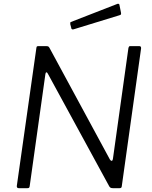

<svg xmlns="http://www.w3.org/2000/svg" viewBox="-20 -983 796 1003"><path d="M708 -742Q718 -742 717 -730L616 -9Q615 0 605 0H570Q564 0 559.5 -1.5Q555 -3 551 -9L230 -598Q226 -606 222 -605Q218 -604 217 -595L135 -10Q134 -4 131.5 -2Q129 0 123 0H78Q72 0 69.5 -3.5Q67 -7 68 -13L170 -732Q171 -739 173 -740.5Q175 -742 181 -742H222Q229 -742 232.5 -740Q236 -738 239 -732L554 -150Q559 -142 564 -143Q569 -144 570 -154L651 -733Q653 -739 654.5 -740.5Q656 -742 661 -742ZM604 -957 612 -917Q613 -912 612 -908.5Q611 -905 603 -903L365 -830Q359 -828 355.5 -830.5Q352 -833 352 -838L347 -857Q346 -867 350 -868L594 -963Q597 -964 600.5 -962.5Q604 -961 604 -957Z"/></svg>

Font: Libre Franklin Light
Style: Italic
Weight: 300
Italic angle: -8°
Designer: Pablo Impallari, Rodrigo Fuenzalida, Nhung Nguyen
Foundry: Impallari Type
Version: Version 3.000